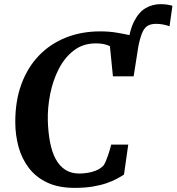

<svg xmlns="http://www.w3.org/2000/svg" viewBox="-20 -904 857 932"><path d="M626 -604.1 598.6 -675.8Q608.2 -755.9 631.4 -801.1Q654.7 -846.4 687.8 -865.1Q720.9 -883.8 759.1 -883.8Q775.8 -883.8 790.7 -881.7Q805.6 -879.7 817 -875.8L802.9 -776.4Q789.2 -781.7 772 -785Q754.8 -788.3 738.2 -788.3Q711.7 -788.3 695.6 -778.1Q679.6 -767.9 669.3 -742.4Q658.9 -716.8 649.9 -670.7ZM342.1 8Q263.6 8 208.9 -18Q154.1 -44 120 -88.8Q85.9 -133.6 70.1 -190.7Q54.4 -247.7 54.2 -309.7Q53.7 -413.1 83.7 -494.9Q113.7 -576.7 168.9 -634.1Q224.1 -691.6 299.9 -721.6Q375.6 -751.7 466.5 -751.7Q508.6 -751.7 545.8 -745.6Q583 -739.4 612.1 -732.7Q641.2 -726 658.7 -723.8L628.7 -533.4H528.2L513.5 -680.1Q505.5 -683.8 495.8 -686.8Q486.2 -689.8 473.8 -691.6Q461.5 -693.4 444.9 -693.4Q382.6 -693.4 337.9 -658.7Q293.1 -624.1 264.7 -568.2Q236.2 -512.2 223.4 -446.5Q210.6 -380.8 212.1 -319.1Q213.8 -260.9 223 -213.4Q232.1 -165.9 250.3 -132.1Q268.5 -98.3 296.8 -80Q325.1 -61.6 364.9 -61.6Q379.8 -61.6 401.1 -64.3Q422.3 -67 444.3 -75.4Q466.3 -83.7 483 -101.2Q488.8 -110.3 493.8 -122Q498.9 -133.7 503.4 -146.9Q508 -160.1 512.2 -174.2Q516.3 -188.3 519.8 -202.2H602.6L581.9 -56.6Q567.9 -47.4 547.2 -36.2Q526.4 -25 497.5 -14.9Q468.5 -4.8 430 1.6Q391.6 8 342.1 8Z"/></svg>

Font: Merriweather Light
Style: Italic
Weight: 300
Italic angle: -7.8°
Designer: Eben Sorkin
Foundry: Eben Sorkin
Version: Version 2.101